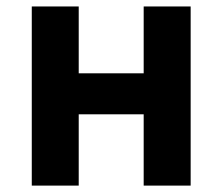

<svg xmlns="http://www.w3.org/2000/svg" viewBox="-20 -580 695 600"><path d="M79.3 0H226V-222.8H429V0H575.8V-559.8H429V-350.9H226V-559.8H79.3Z"/></svg>

Font: Source Han Sans JP VF
Style: Regular
Weight: 250
Designer: Ryoko NISHIZUKA 西塚涼子 (kana, bopomofo & ideographs); Paul D. Hunt (Latin, Greek & Cyrillic); Sandoll Communications 산돌커뮤니
Foundry: Adobe
Version: Version 2.004;hotconv 1.0.118;makeotfexe 2.5.65603